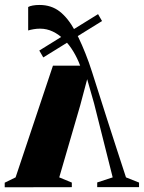

<svg xmlns="http://www.w3.org/2000/svg" viewBox="-46 -774 596 794"><path d="M117.5 -753.5Q166 -753.5 200.8 -726.5Q235.5 -699.5 264.2 -646.8Q293 -594 321.5 -515.5Q324 -509.5 334.5 -476.8Q345 -444 361 -393.8Q377 -343.5 396.2 -283.2Q415.5 -223 436 -160Q456.5 -97 475 -40.5L529 -19V0H356V-19.5L420 -40.5L343 -346.5L314.5 -446.5L285.5 -337.5L199 -40.5L251 -19V0L-26.5 0.5V-18.5L18.5 -40.5L173 -502.5H285.5Q274 -533.5 257.2 -561.2Q240.5 -589 219 -610.2Q197.5 -631.5 172.5 -643.5Q147.5 -655.5 119.5 -655.5Q106 -655.5 93 -653.2Q80 -651 70.5 -648V-745Q77 -749 89.5 -751.2Q102 -753.5 117.5 -753.5ZM359.5 -715.5 376 -687 133 -536.5 116.5 -565Z"/></svg>

Font: Merriweather 144pt ExtraBold
Style: Regular
Weight: 800
Version: Version 2.100